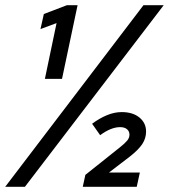

<svg xmlns="http://www.w3.org/2000/svg" viewBox="-35 -720 655 740"><path d="M138 -416 183 -631 121 -608 134 -666 223 -700H264L204 -416ZM-15 0 518 -700H596L61 0ZM284 0 294 -46 427 -152Q447 -168 455.5 -178.5Q464 -189 464 -201Q464 -214 454.5 -222Q445 -230 428 -230Q393 -230 351 -199L320 -243Q348 -264 377 -276Q406 -288 434 -288Q477 -288 502.5 -267Q528 -246 528 -213Q528 -187 513.5 -165Q499 -143 466 -117L385 -55H504L492 0Z"/></svg>

Font: Red Hat Mono Medium
Style: Italic
Weight: 500
Italic angle: -12°
Monospace: yes
Designer: Pentagram, MCKL
Foundry: Pentagram, MCKL
Version: Version 1.023; ttfautohint (v1.8.3)